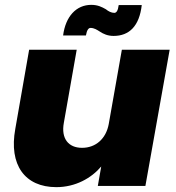

<svg xmlns="http://www.w3.org/2000/svg" viewBox="-20 -766 726 791"><path d="M383 0H579L679 -561H482L428 -255C417 -195 375 -157 318 -157C262 -157 231 -195 243 -260L296 -561H100L43 -235C16 -87 82 5 212 5C291 5 356 -32 397 -80ZM334 -620C338 -643 345 -651 353 -651C368 -651 380 -643 391 -636C406 -626 424 -618 448 -618C512 -618 554 -658 564 -745H469C466 -721 459 -713 451 -713C439 -713 427 -719 416 -728C400 -737 383 -746 356 -746C294 -746 250 -698 240 -620Z"/></svg>

Font: SVN-Poppins ExtraBold
Style: Italic
Weight: 800
Italic angle: -10°
Designer: Ninad Kale (Devanagari), Jonny Pinhorn (Latin)
Foundry: Indian Type Foundry
Version: Version 3.002 2017